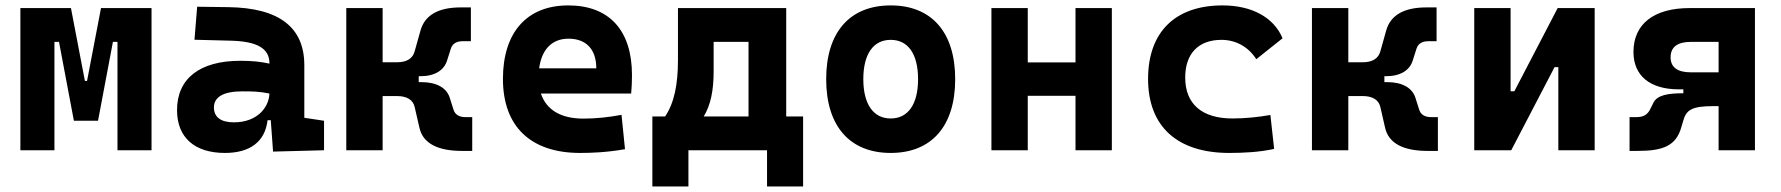

<svg xmlns="http://www.w3.org/2000/svg" viewBox="-20 -547 6485 699"><path d="M54.2 0H178.2V-394.5H194.8L249 -107.4H336.9L391.1 -394.5H407.7V0H531.7V-517.6H347.7L296.9 -252.4H289.1L238.3 -517.6H54.2Z M974.1 4.9 1159.7 0V-107.4L1087.9 -118.2V-309.6C1087.9 -446.3 998 -518.6 810.5 -521L697.8 -522.5L688 -402.3L820.3 -398.9C913.6 -396.5 960.9 -372.1 960.9 -316.9V-315.4C929.7 -322.3 897.9 -325.7 855 -325.7C708 -325.7 624.5 -261.7 624.5 -146C624.5 -46.4 688.5 9.8 798.8 9.8C888.7 9.8 944.8 -29.8 954.1 -109.4H965.8ZM960.9 -206.5C959 -154.8 915.5 -101.6 831.5 -101.6C784.2 -101.6 758.8 -120.6 758.8 -155.8C758.8 -194.3 794.4 -214.4 861.3 -214.4C895.5 -214.4 923.3 -214.4 960.9 -206.5Z M1240.7 0H1373V-197.3H1425.3C1461.9 -197.3 1483.9 -183.1 1489.7 -157.2L1507.3 -80.6C1520.5 -24.9 1573.7 2.4 1661.6 2.4H1699.2V-120.6H1674.8C1651.9 -120.6 1637.2 -129.4 1631.3 -147L1618.2 -188.5C1607.4 -226.6 1570.3 -248 1514.6 -248H1504.4V-269.5H1509.8C1563 -269.5 1597.7 -291 1608.4 -329.1L1621.6 -370.6C1627.4 -388.2 1642.1 -397 1665 -397H1694.3V-520H1656.7C1577.1 -520 1527.3 -492.7 1511.2 -437L1489.7 -360.4C1482.9 -334.5 1461.4 -320.3 1425.3 -320.3H1373V-517.6H1240.7Z M2091.8 9.8C2133.8 9.8 2189 7.8 2255.4 -3.9L2242.7 -128.9C2195.3 -120.1 2150.4 -115.2 2103.5 -115.2C2022.5 -115.2 1969.2 -146.5 1949.2 -206.5H2277.8C2279.8 -227.5 2280.8 -249 2280.8 -273.4C2280.8 -438.5 2196.3 -527.3 2048.8 -527.3C1897.9 -527.3 1811 -428.7 1811 -259.8C1811 -85.9 1912.6 9.8 2091.8 9.8ZM1942.9 -298.3C1952.1 -367.7 1990.2 -406.2 2049.8 -406.2C2113.3 -406.2 2150.9 -368.2 2150.9 -298.3Z M2355 131.8H2486.3V0H2772.5V131.8H2903.8V-123H2842.3V-517.6H2448.2V-329.1C2448.2 -239.3 2434.6 -171.9 2401.4 -123H2355ZM2705.1 -123H2542C2567.9 -165.5 2578.1 -219.2 2578.1 -287.6V-394.5H2705.1Z M3222.7 9.8C3371.6 9.8 3457.5 -87.9 3457.5 -258.8C3457.5 -429.7 3371.6 -527.3 3222.7 -527.3C3073.7 -527.3 2987.8 -429.7 2987.8 -258.8C2987.8 -87.9 3073.7 9.8 3222.7 9.8ZM3222.7 -115.7C3159.7 -115.7 3123 -167.5 3123 -258.8C3123 -350.6 3159.7 -401.9 3222.7 -401.9C3286.1 -401.9 3322.3 -350.6 3322.3 -258.8C3322.3 -167.5 3286.1 -115.7 3222.7 -115.7Z M3895.5 0H4027.8V-517.6H3895.5V-319.8H3721.7V-517.6H3589.4V0H3721.7V-198.2H3895.5Z M4455.1 9.8C4508.3 9.8 4565.9 6.8 4618.7 -4.9L4605 -128.4C4560.5 -120.6 4513.7 -115.7 4466.8 -115.7C4356.9 -115.7 4294.9 -167.5 4294.9 -264.6C4294.9 -352.5 4343.8 -401.9 4426.8 -401.9C4479.5 -401.9 4524.9 -376.5 4553.7 -331.5L4649.4 -407.7C4617.2 -483.9 4537.6 -527.3 4430.7 -527.3C4256.8 -527.3 4159.7 -428.7 4159.7 -259.8C4159.7 -85.9 4266.6 9.8 4455.1 9.8Z M4756.3 0H4888.7V-197.3H4940.9C4977.5 -197.3 4999.5 -183.1 5005.4 -157.2L5022.9 -80.6C5036.1 -24.9 5089.4 2.4 5177.2 2.4H5214.8V-120.6H5190.4C5167.5 -120.6 5152.8 -129.4 5147 -147L5133.8 -188.5C5123 -226.6 5085.9 -248 5030.3 -248H5020V-269.5H5025.4C5078.6 -269.5 5113.3 -291 5124 -329.1L5137.2 -370.6C5143.1 -388.2 5157.7 -397 5180.7 -397H5210V-520H5172.4C5092.8 -520 5043 -492.7 5026.9 -437L5005.4 -360.4C4998.5 -334.5 4977.1 -320.3 4940.9 -320.3H4888.7V-517.6H4756.3Z M5347.2 0H5481.9L5639.6 -302.7H5653.3V0H5785.6V-517.6H5650.9L5493.2 -214.8H5479.5V-517.6H5347.2Z M6092.3 -221.7H6108.4V-207.5C6054.7 -207.5 6011.7 -201.7 5998.5 -170.9L5990.2 -154.3C5979 -128.9 5963.4 -120.6 5937 -120.6H5912.6V2.4H5941.9C6033.7 2.4 6082 -15.6 6101.1 -84L6107.9 -106.9C6118.7 -147 6139.6 -160.6 6217.8 -160.6H6236.8V0H6369.1V-517.6H6131.3C6001 -517.6 5926.8 -459.5 5926.8 -357.9C5926.8 -271.5 5986.8 -221.7 6092.3 -221.7ZM6236.8 -283.7H6135.3C6086.9 -283.7 6062 -302.2 6062 -338.4C6062 -375.5 6086.9 -394.5 6135.3 -394.5H6236.8Z"/></svg>

Font: Cascadia Mono NF
Style: Bold
Weight: 700
Monospace: yes
Designer: Aaron Bell
Foundry: Saja Typeworks
Version: Version 2404.023